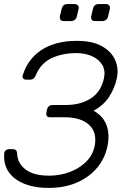

<svg xmlns="http://www.w3.org/2000/svg" viewBox="-21 -910 632 940"><path d="M217 10Q163 10 120.5 -2.5Q78 -15 49.5 -38Q21 -61 8.5 -92.5Q-4 -124 0 -161Q1 -170 8.5 -175Q16 -180 25 -180H41Q49 -180 55.5 -176Q62 -172 63 -157Q65 -110 104.5 -80Q144 -50 220 -50Q271 -50 318 -67Q365 -84 398.5 -116Q432 -148 442 -193Q456 -261 415.5 -298.5Q375 -336 294 -336H223Q213 -336 208.5 -342Q204 -348 206 -358L209 -373Q211 -384 218.5 -390Q226 -396 236 -396H302Q372 -396 422.5 -427.5Q473 -459 488 -527Q496 -565 479.5 -592.5Q463 -620 429.5 -635Q396 -650 352 -650Q284 -650 231 -625Q178 -600 154 -541Q149 -529 142 -524.5Q135 -520 127 -520H107Q98 -520 93 -525.5Q88 -531 90 -540Q102 -580 125 -611.5Q148 -643 181.5 -665Q215 -687 258.5 -698.5Q302 -710 355 -710Q433 -710 479.5 -683Q526 -656 543.5 -614.5Q561 -573 551 -527Q541 -479 513.5 -436.5Q486 -394 437 -368Q468 -351 486 -325Q504 -299 508.5 -265.5Q513 -232 505 -193Q492 -133 453.5 -87.5Q415 -42 355 -16Q295 10 217 10ZM443 -807Q433 -807 428.5 -813Q424 -819 425 -829L434 -867Q436 -877 443 -883.5Q450 -890 460 -890H498Q508 -890 513.5 -883.5Q519 -877 517 -867L508 -829Q506 -819 498.5 -813Q491 -807 481 -807ZM290 -807Q280 -807 275.5 -813Q271 -819 272 -829L281 -867Q283 -877 290 -883.5Q297 -890 307 -890H345Q355 -890 360.5 -883.5Q366 -877 364 -867L355 -829Q353 -819 345.5 -813Q338 -807 328 -807Z"/></svg>

Font: Rubik Light
Style: Italic
Weight: 300
Italic angle: -12°
Designer: Hubert and Fischer
Foundry: Hubert and Fischer
Version: Version 2.300;gftools[0.9.30]